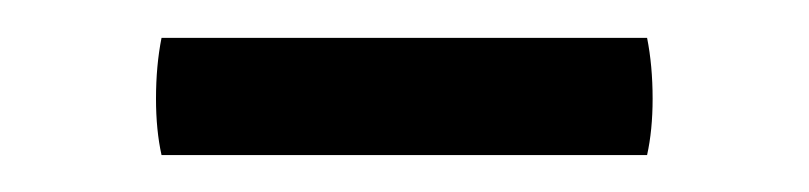

<svg xmlns="http://www.w3.org/2000/svg" viewBox="-20 -662 438 104"><path d="M67.5 -578Q64.5 -591.5 64.5 -608.5Q64.5 -626.5 67.5 -641.5H330.5Q333.5 -626.5 333.5 -608.5Q333.5 -591.5 330.5 -578Z"/></svg>

Font: Signika Negative SC Light
Style: Regular
Weight: 300
Designer: Anna Giedryś
Foundry: Anna Giedryś
Version: Version 2.000; ttfautohint (v1.8.3) -l 8 -r 50 -G 200 -x 9 -